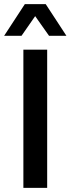

<svg xmlns="http://www.w3.org/2000/svg" viewBox="-38 -908 341 928"><path d="M190 0H75V-668H190ZM283 -735H199L132 -830L66 -735H-18L82 -888H183Z"/></svg>

Font: Celebes SemiBold
Style: Regular
Weight: 600
Designer: Anugrah Pasau
Foundry: Lafontype
Version: Version 1.000